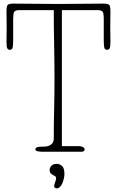

<svg xmlns="http://www.w3.org/2000/svg" viewBox="-20 -841 649 1064"><path d="M255 101Q255 88 265 77.5Q275 67 295 67Q310 67 323.5 78.5Q337 90 337 124Q337 134 334 147.5Q331 161 326 173.5Q321 186 312.5 194.5Q304 203 294 203Q289 203 284.5 199.5Q280 196 280 191Q280 184 285.5 169.5Q291 155 291 145Q291 139 285.5 135.5Q280 132 273 128.5Q266 125 260.5 119Q255 113 255 101ZM90 -785Q64 -785 58.5 -775Q53 -765 53 -736V-620Q53 -588 50 -576.5Q47 -565 34 -565Q26 -565 21 -572Q16 -579 16 -609Q16 -625 16.5 -650.5Q17 -676 17 -693Q17 -709 16.5 -735Q16 -761 16 -778Q16 -807 23 -814Q30 -821 54 -821Q88 -821 118.5 -820.5Q149 -820 179 -820Q209 -820 239.5 -819.5Q270 -819 304 -819Q338 -819 368.5 -819.5Q399 -820 429 -820Q459 -820 489.5 -820.5Q520 -821 554 -821Q578 -821 585 -814Q592 -807 592 -778Q592 -761 591.5 -735Q591 -709 591 -693Q591 -676 591.5 -650.5Q592 -625 592 -609Q592 -579 587 -572Q582 -565 574 -565Q561 -565 558 -576.5Q555 -588 555 -620V-736Q555 -765 549.5 -775Q544 -785 518 -785H323V-31H419Q430 -31 439.5 -26Q449 -21 449 -13Q449 0 429 0H217Q203 0 189.5 -2.5Q176 -5 176 -13Q176 -22 186 -25Q196 -28 205 -28Q215 -28 227.5 -28.5Q240 -29 251.5 -33.5Q263 -38 270.5 -47.5Q278 -57 278 -74Q278 -156 280 -234.5Q282 -313 282 -401Q282 -444 281.5 -493.5Q281 -543 280 -593Q279 -643 278.5 -692Q278 -741 278 -785Z"/></svg>

Font: Life Savers
Style: Regular
Weight: 400
Designer: Pablo Impallari, Rodrigo Fuenzalida, Brenda Gallo
Foundry: Pablo Impallari, Rodrigo Fuenzalida, Brenda Gallo
Version: Version 3.001; ttfautohint (v0.95) -l 8 -r 50 -G 200 -x 14 -